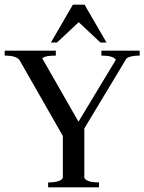

<svg xmlns="http://www.w3.org/2000/svg" viewBox="-29 -802 618 822"><path d="M333 -782 427 -620H401L308 -707L215 -620H189L283 -782ZM210 -585V-564Q163 -564 152 -552L307 -281L467 -546Q456 -564 405 -564V-585H569V-564Q527 -564 512 -551L332 -252V-41Q341 -21 395 -21V0H177V-21Q231 -21 240 -41V-220L55 -544Q41 -564 -9 -564V-585Z"/></svg>

Font: Judson
Style: Regular
Weight: 400
Version: Version 20110429